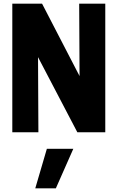

<svg xmlns="http://www.w3.org/2000/svg" viewBox="-20 -720 640 1045"><path d="M47 0V-700H209L413 -306L411 -700H553V0H401L187 -409L189 0ZM172 305 235 90H379L284 305Z"/></svg>

Font: Red Hat Mono VF Light
Style: Regular
Weight: 300
Monospace: yes
Designer: Pentagram, MCKL
Foundry: Pentagram, MCKL
Version: Version 1.023